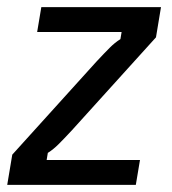

<svg xmlns="http://www.w3.org/2000/svg" viewBox="-22 -520 483 540"><path d="M-1.7 0 12.5 -85 249.2 -346.7Q272.5 -371.7 286.7 -385.8Q300.8 -400 316.7 -410L320 -430H82.5L94.2 -500H430.8L416.7 -415L180 -153.3Q156.7 -128.3 142.5 -114.2Q128.3 -100 112.5 -90L109.2 -70H371.7L360 0Z"/></svg>

Font: Familjen Grotesk
Style: Italic
Weight: 400
Italic angle: -9.46201°
Designer: Anders Wikstroem, Jonas Baeckman, Matilda Gysing, Kristian Moeller
Foundry: Familjen STHLM AB
Version: Version 2.000